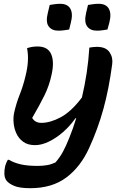

<svg xmlns="http://www.w3.org/2000/svg" viewBox="-20 -788 640 1008"><path d="M122 -535Q133 -539 147 -541.5Q161 -544 177 -544Q231 -544 248.5 -504Q266 -464 251 -397Q239 -339 213 -286.5Q187 -234 149 -169Q164 -143 197 -143Q244 -143 299 -172.5Q354 -202 410 -276Q425 -339 435 -405Q445 -471 449 -538Q470 -542 489 -542Q536 -542 555 -514Q574 -486 569 -451Q552 -322 523 -216.5Q494 -111 448 -11Q403 88 328 144Q253 200 139 200Q82 200 53.5 187.5Q25 175 14 160Q4 146 3 126.5Q2 107 7 84Q13 64 21 51H27Q54 67 89.5 75Q125 83 178 83Q204 83 227 79Q250 75 271 65Q294 39 310.5 8.5Q327 -22 344 -65Q364 -114 380 -167H376Q348 -127 311.5 -95Q275 -63 236.5 -44.5Q198 -26 164 -26Q126 -26 102 -43.5Q78 -61 66 -87.5Q54 -114 51.5 -143Q49 -172 54 -195Q65 -245 83.5 -291.5Q102 -338 114 -389Q135 -472 122 -535ZM241 -762Q254 -764 267 -766Q280 -768 296 -768Q335 -768 349.5 -742Q364 -716 352 -669L343 -633Q330 -631 316 -629Q302 -627 286 -627Q252 -627 235.5 -649.5Q219 -672 231 -720ZM442 -762Q456 -764 468.5 -766Q481 -768 498 -768Q537 -768 551.5 -742Q566 -716 554 -669L544 -633Q531 -631 517.5 -629Q504 -627 488 -627Q454 -627 437.5 -649.5Q421 -672 432 -720Z"/></svg>

Font: Recursive Mn Csl St SmB
Style: Italic
Weight: 600
Italic angle: -15°
Monospace: yes
Version: Version 1.079;hotconv 1.0.112;makeotfexe 2.5.65598; ttfautoh